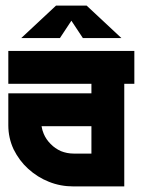

<svg xmlns="http://www.w3.org/2000/svg" viewBox="-20 -668 511 688"><path d="M415 -531.7H276.9L235.8 -593.8L194.8 -531.7H56.2L180.7 -647.9H290.5ZM461.4 -367.7H425.3V0H243.7Q196.3 0 155.3 -16.6Q114.3 -32.7 80.6 -63.5Q49.3 -91.8 28.8 -132.8Q9.8 -173.8 9.8 -218.8V-333.5H307.6V-367.7H9.8V-485.4H461.4ZM243.7 -117.7H307.6V-215.8H128.9Q131.3 -200.7 136.7 -188.5Q145 -168.5 161.6 -151.9Q176.8 -136.2 198.2 -126.5Q220.2 -117.7 243.7 -117.7Z"/></svg>

Font: Sangha Kali
Style: Regular
Weight: 400
Designer: Seslavinskaya Anna
Foundry: Popkern
Version: Version 2.000;PS 002.000;hotconv 1.0.88;makeotf.lib2.5.64775